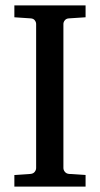

<svg xmlns="http://www.w3.org/2000/svg" viewBox="-20 -691 370 711"><path d="M296.9 0H33.2V-43L92.8 -46.9Q103.5 -47.9 108.6 -54.7Q113.8 -61.5 113.8 -68.8V-602.1Q113.8 -609.4 108.6 -616Q103.5 -622.6 92.8 -623L33.2 -627V-670.9H296.9V-627L235.8 -623Q225.6 -622.6 220.2 -616Q214.8 -609.4 214.8 -602.1V-68.8Q214.8 -61.5 220.2 -54.7Q225.6 -47.9 235.8 -46.9L296.9 -43Z"/></svg>

Font: Eeyek
Style: Regular
Weight: 400
Designer: Pravabati Chingangbam and Tabish
Foundry: SIL International
Version: Version 2.000